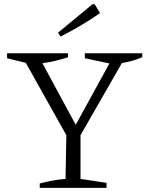

<svg xmlns="http://www.w3.org/2000/svg" viewBox="-20 -903 718 923"><path d="M171 0V-21Q234 -38 295 -43L299 -253L104 -601L14 -623V-647H307V-628Q248 -608 184 -599L344 -303L506 -598L388 -623V-647H664V-628Q617 -608 566 -600L367 -253V-43L492 -24V0ZM271 -727 259 -746 425 -883H435L461 -840Q415 -808 367.5 -780Q320 -752 271 -727Z"/></svg>

Font: Piazzolla Light
Style: Regular
Weight: 300
Designer: Juan Pablo del Peral
Foundry: Huerta Tipografica
Version: Version 1.330